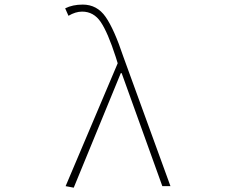

<svg xmlns="http://www.w3.org/2000/svg" viewBox="-20 -827 1040 853"><path d="M307.6 6.8 271.5 0 502.9 -545.9 494.1 -574.2Q459 -682.6 427.7 -729Q396.5 -775.4 344.7 -775.4Q315.4 -775.4 284.2 -756.8L269.5 -790Q302.7 -806.6 347.7 -806.6Q411.1 -806.6 449.2 -752Q487.3 -697.3 528.3 -574.2L737.3 0H701.2L520.5 -502H516.6Z"/></svg>

Font: Gen Shin Gothic Monospace ExtraLight
Style: Regular
Weight: 200
Designer: [Source Han Sans]
Ryoko NISHIZUKA  (kana & ideographs); Paul D. Hunt (Latin, Greek & Cyrillic); Wenlong ZHANG  (bopomofo
Version: Version 1.002.20150607